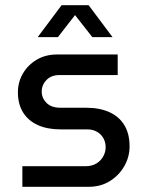

<svg xmlns="http://www.w3.org/2000/svg" viewBox="-20 -720 567 740"><path d="M66.2 0V-79.4H309.6Q334 -79.4 351.3 -89.8Q368.6 -100.2 377.9 -117.2Q387.2 -134.2 387.2 -152.8Q387.2 -171.2 378.9 -186.6Q370.6 -202 354.5 -211.7Q338.4 -221.4 315.2 -221.4H212Q163 -221.4 126.3 -237.7Q89.6 -254 69.3 -286.1Q49 -318.2 49 -364.2Q49 -403.2 68.1 -436.3Q87.2 -469.4 121.3 -489.7Q155.4 -510 199.4 -510H433.6V-430.6H208.4Q177.4 -430.6 159.1 -411.6Q140.8 -392.6 140.8 -367Q140.8 -342.2 159.2 -323.5Q177.6 -304.8 212 -304.8H310.4Q365 -304.8 402.6 -287.3Q440.2 -269.8 459.8 -236.8Q479.4 -203.8 479.4 -156Q479.4 -115.2 459 -79.5Q438.6 -43.8 403.2 -21.9Q367.8 0 321.4 0ZM125.4 -577 217.4 -700H321.6L413.6 -577H335.8L269.2 -661.8L203.2 -577Z"/></svg>

Font: MuseoModerno Thin
Style: Regular
Weight: 100
Designer: Pablo Cosgaya, Héctor Gatti, Marcela Romero, and the Authors of The MuseoModerno Project.
Foundry: Omnibus-Type Team
Version: Version 1.003